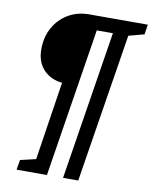

<svg xmlns="http://www.w3.org/2000/svg" viewBox="-94 -770 800 1009"><g transform="rotate(10 306.0 -265.0)"><path d="M65 170 74 117 172 94 154 116 224 -340 244 -320Q171 -320 127 -362Q83 -404 83 -476Q83 -541 111 -591.5Q139 -642 188 -671Q237 -700 301 -700H612L604 -647L506 -621L524 -644L394 170H313L443 -649L454 -624H335L357 -649L227 170Z"/></g></svg>

Font: Bitter Thin Medium
Style: Italic
Weight: 500
Italic angle: -9°
Version: Version 3.021